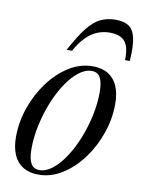

<svg xmlns="http://www.w3.org/2000/svg" viewBox="-83 -781 628 848"><g transform="rotate(10 230.5 -356.5)"><path d="M303 -503Q344.5 -503 372.5 -485.8Q400.5 -468.5 414.8 -435.8Q429 -403 429 -356Q429 -289.5 406.5 -224.5Q384 -159.5 344.8 -106.5Q305.5 -53.5 255 -21.8Q204.5 10 148.5 10Q107.5 10 79.2 -7.2Q51 -24.5 36.8 -57.5Q22.5 -90.5 22.5 -137Q22.5 -203.5 45 -268.5Q67.5 -333.5 106.8 -386.5Q146 -439.5 196.5 -471.2Q247 -503 303 -503ZM149.5 -10.5Q178.5 -10.5 207.8 -33.5Q237 -56.5 263 -96Q289 -135.5 309 -185.2Q329 -235 340.8 -289.2Q352.5 -343.5 352.5 -395.5Q352.5 -439.5 340.5 -460.8Q328.5 -482 302 -482Q273 -482 243.8 -459Q214.5 -436 188.5 -396.8Q162.5 -357.5 142.5 -307.8Q122.5 -258 110.8 -203.8Q99 -149.5 99 -97.5Q99 -53.5 111 -32Q123 -10.5 149.5 -10.5ZM351 -662.5Q321.5 -662.5 295 -651.5Q268.5 -640.5 245 -616.8Q221.5 -593 200 -554.5H176Q211.5 -620.5 240 -657Q268.5 -693.5 298.5 -708.2Q328.5 -723 367.5 -723Q405 -723 426.5 -708.2Q448 -693.5 456 -657.2Q464 -621 459.5 -554.5H438Q440 -613 419.2 -637.8Q398.5 -662.5 351 -662.5Z"/></g></svg>

Font: Newsreader 60pt
Style: Italic
Weight: 400
Italic angle: -17°
Designer: Hugues Gentile
Foundry: Production Type
Version: Version 1.003